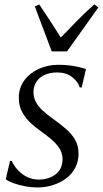

<svg xmlns="http://www.w3.org/2000/svg" viewBox="-20 -822 456 852"><path d="M342.5 -434H334Q325.5 -460.5 299.5 -480.5Q273.5 -500.5 234 -500.5Q203 -500.5 179.5 -490.2Q156 -480 142.8 -461Q129.5 -442 128.5 -416Q128 -390.5 139.2 -369.5Q150.5 -348.5 170 -330.8Q189.5 -313 213 -296.5Q244.5 -274 270.5 -251.8Q296.5 -229.5 312.5 -203Q328.5 -176.5 328.5 -141Q328.5 -104 313 -75.8Q297.5 -47.5 271 -28.5Q244.5 -9.5 212 0.2Q179.5 10 146.5 10Q121 10 92.5 4.8Q64 -0.5 40.5 -9Q17 -17.5 5.5 -26.5L24.5 -108H32Q42.5 -85 60.5 -66Q78.5 -47 102 -36Q125.5 -25 152 -25Q180 -25 204 -35Q228 -45 242.8 -65.2Q257.5 -85.5 257.5 -115.5Q257.5 -143 242.8 -165Q228 -187 206 -205.2Q184 -223.5 161.5 -239.5Q141 -254 118.2 -274.2Q95.5 -294.5 79.5 -322.5Q63.5 -350.5 63.5 -387.5Q63.5 -432.5 88 -465.5Q112.5 -498.5 152.5 -516.5Q192.5 -534.5 239 -534.5Q264.5 -534.5 287.8 -531.8Q311 -529 329.8 -524.5Q348.5 -520 361.5 -515.5ZM209.5 -594 134.5 -793.5 154 -802.5Q176 -769.5 200 -733.2Q224 -697 250 -655.5Q284 -690.5 318.8 -726.5Q353.5 -762.5 398.5 -802.5L416.5 -789L277.5 -594Z"/></svg>

Font: Merriweather 96pt Light
Style: Italic
Weight: 300
Italic angle: -7.8°
Version: Version 2.101